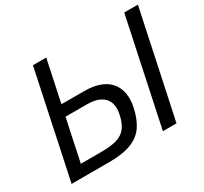

<svg xmlns="http://www.w3.org/2000/svg" viewBox="-145 -917 1189 1121"><g transform="rotate(-30 449.0 -356.5)"><path d="M292 0H40Q52.5 -59 64.2 -114Q76 -169 90 -235.5L140 -472.5Q154.5 -540.5 166.5 -597.2Q178.5 -654 191 -713H280.5Q268 -653 256 -596.8Q244 -540.5 229.5 -472.5L221.5 -432.5H373.5Q493 -432.5 545.8 -371.2Q598.5 -310 576 -203Q562 -137.5 532.5 -92.2Q503 -47 445.8 -23.5Q388.5 0 292 0ZM145.5 -75H288.5Q349.5 -75 389 -87Q428.5 -99 451 -128Q473.5 -157 484.5 -209Q494 -253.5 485.2 -282.2Q476.5 -311 455.8 -327.5Q435 -344 408.8 -350.8Q382.5 -357.5 356.5 -357.5H205.5L182.5 -250.5Q172.5 -201.5 163.8 -160.2Q155 -119 145.5 -75ZM655.5 0Q668 -59.5 679.5 -114.2Q691 -169 705.5 -236L755.5 -472.5Q770 -541 782 -597.2Q794 -653.5 806.5 -713H898.5Q886 -653.5 874 -597.2Q862 -541 847.5 -472.5L797.5 -236Q783 -169 771.5 -114.2Q760 -59.5 747 0Z"/></g></svg>

Font: Commissioner
Style: Italic
Weight: 400
Italic angle: -12°
Designer: Kostas Bartsokas
Foundry: Kostas Bartsokas
Version: Version 1.000; ttfautohint (v1.8.3)